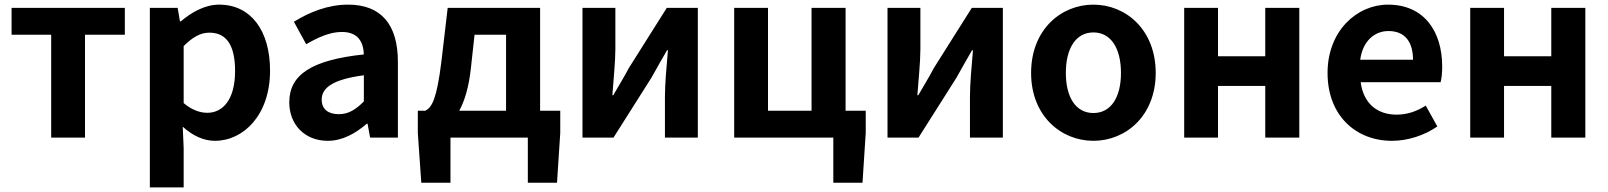

<svg xmlns="http://www.w3.org/2000/svg" viewBox="-20 -594 6943 829"><path d="M201 0H347V-444H519V-560H30V-444H201Z M627 215H773V45L769 -47C812 -8 859 14 908 14C1031 14 1146 -97 1146 -289C1146 -461 1064 -574 926 -574C866 -574 808 -542 761 -502H757L747 -560H627ZM875 -107C845 -107 809 -118 773 -149V-395C812 -434 846 -453 884 -453C961 -453 995 -394 995 -287C995 -165 943 -107 875 -107Z M1395 14C1459 14 1515 -18 1564 -60H1567L1578 0H1698V-327C1698 -489 1625 -574 1483 -574C1395 -574 1315 -541 1249 -500L1302 -403C1354 -433 1404 -456 1456 -456C1525 -456 1549 -414 1551 -359C1326 -335 1229 -272 1229 -152C1229 -57 1295 14 1395 14ZM1443 -101C1400 -101 1369 -120 1369 -164C1369 -214 1415 -251 1551 -269V-156C1516 -121 1485 -101 1443 -101Z M1963 -116C1986 -158 2004 -217 2013 -298L2029 -444H2165V-116ZM2312 -116V-560H1913L1886 -330C1866 -166 1845 -131 1817 -116H1784V-20L1799 195H1925V0H2259V195H2385L2399 -20V-116Z M2495 0H2629L2793 -259C2811 -292 2841 -344 2860 -377H2864C2858 -307 2851 -233 2851 -176V0H2993V-560H2859L2695 -300C2678 -267 2647 -216 2628 -183H2624C2629 -252 2637 -327 2637 -383V-560H2495Z M3631 -116V-560H3484V-116H3296V-560H3150V0H3578V195H3704L3718 -20V-116Z M3812 0H3946L4110 -259C4128 -292 4158 -344 4177 -377H4181C4175 -307 4168 -233 4168 -176V0H4310V-560H4176L4012 -300C3995 -267 3964 -216 3945 -183H3941C3946 -252 3954 -327 3954 -383V-560H3812Z M4701 14C4841 14 4970 -94 4970 -279C4970 -466 4841 -574 4701 -574C4561 -574 4432 -466 4432 -279C4432 -94 4561 14 4701 14ZM4701 -106C4625 -106 4582 -174 4582 -279C4582 -385 4625 -454 4701 -454C4777 -454 4820 -385 4820 -279C4820 -174 4777 -106 4701 -106Z M5093 0H5239V-223H5443V0H5590V-560H5443V-351H5239V-560H5093Z M5990 14C6060 14 6131 -10 6186 -48L6136 -138C6096 -113 6056 -99 6010 -99C5927 -99 5867 -147 5855 -239H6200C6204 -252 6207 -279 6207 -306C6207 -461 6127 -574 5973 -574C5839 -574 5712 -461 5712 -279C5712 -95 5834 14 5990 14ZM5853 -336C5864 -418 5916 -460 5975 -460C6047 -460 6081 -412 6081 -336Z M6328 0H6474V-223H6678V0H6825V-560H6678V-351H6474V-560H6328Z"/></svg>

Font: Noto Sans T Chinese Bold
Style: Bold
Weight: 700
Designer: Ryoko NISHIZUKA (kana & ideographs); Paul D. Hunt (Latin, Greek & Cyrillic); Wenlong ZHANG (bopomofo); Sandoll Communica
Foundry: Adobe Systems Incorporated
Version: Version 1.000;PS 1;hotconv 1.0.78;makeotf.lib2.5.61930